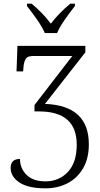

<svg xmlns="http://www.w3.org/2000/svg" viewBox="-20 -786 545 1046"><path d="M127 -753V-766H152Q212 -717 257 -657Q301 -715 363 -766H388V-753Q360 -718 332 -677.5Q304 -637 291 -606H224Q211 -637 183 -677.5Q155 -718 127 -753ZM38 129Q38 80 89 80Q89 132 125 167Q161 202 227 202Q302 202 350 150.5Q398 99 398 2Q398 -179 192 -179H168V-214L374 -481H163Q135 -481 124.5 -470.5Q114 -460 109 -431L106 -397H70L75 -536H445V-501L225 -220Q464 -211 464 0Q464 77 432.5 131Q401 185 347.5 212.5Q294 240 228 240Q133 240 85.5 208Q38 176 38 129Z"/></svg>

Font: Noto Serif Light
Style: Regular
Weight: 300
Designer: Monotype Design Team
Foundry: Monotype Imaging Inc.
Version: Version 1.001